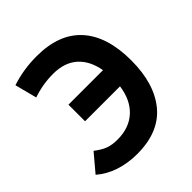

<svg xmlns="http://www.w3.org/2000/svg" viewBox="-195 -834 975 975"><g transform="rotate(-45 293.0 -346.5)"><path d="M232.4 9.8Q166.5 9.8 109.1 -9Q51.8 -27.8 8.3 -65.4L86.9 -158.7Q121.6 -132.3 148.4 -122.6Q175.3 -112.8 213.4 -112.8Q297.9 -112.8 349.9 -160.9Q401.9 -209 413.6 -295.4H162.6V-414.6H410.6Q396.5 -494.6 347.9 -537.6Q299.3 -580.6 217.8 -580.6Q143.6 -580.6 72.8 -556.2L42 -674.8Q127.4 -703.1 222.2 -703.1Q382.8 -703.1 465.1 -611.8Q547.4 -520.5 547.4 -348.1Q547.4 -180.7 468.5 -85.4Q389.6 9.8 232.4 9.8Z"/></g></svg>

Font: Cascadia Mono
Style: Bold
Weight: 700
Monospace: yes
Designer: Aaron Bell
Foundry: Saja Typeworks
Version: Version 2404.023; ttfautohint (v1.8.4)